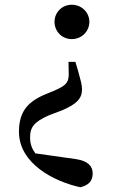

<svg xmlns="http://www.w3.org/2000/svg" viewBox="-20 -563 495 810"><path d="M283 -543C241 -543 210 -510 210 -471C210 -431 241 -398 283 -398C325 -398 357 -431 357 -471C357 -510 325 -543 283 -543ZM60 -7C60 127 208 203 319 227C352 219 371 202 371 169C371 139 353 116 299 108L129 84C115 65 107 44 107 19C106 -27 125 -49 185 -76L243 -98C303 -124 326 -147 326 -186C326 -205 320 -225 310 -262L298 -302H269L270 -245C268 -213 257 -202 210 -181L164 -162C93 -130 60 -88 60 -7Z"/></svg>

Font: Noto Serif CJK HK SemiBold
Style: Regular
Weight: 600
Designer: Ryoko NISHIZUKA 西塚涼子 (kana & ideographs); Frank Grießhammer (Latin, Greek & Cyrillic); Wenlong ZHANG 张文龙 (bopomofo); San
Foundry: Adobe
Version: Version 2.001;hotconv 1.1.0;makeotfexe 2.6.0